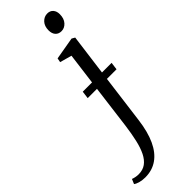

<svg xmlns="http://www.w3.org/2000/svg" viewBox="-444 -745 1017 1017"><g transform="rotate(-45 64.0 -237.0)"><path d="M-56 253.5Q-77 253.5 -95.5 248.5Q-114 243.5 -123.5 236L-112 209Q-105 212 -93 214.5Q-81 217 -69.5 217Q-37.5 217 -15.5 201Q6.5 185 21.5 154.8Q36.5 124.5 46.2 81.8Q56 39 63 -13.5L94.5 -259.5H25L30.5 -302H100L123 -479L56.5 -497.5L61 -521L187.5 -543L205 -533L174.5 -302H246.5L241 -259.5H169L133.5 13Q123.5 92 98.8 145.5Q74 199 35.2 226.2Q-3.5 253.5 -56 253.5ZM178 -608Q156.5 -608 144.2 -621.8Q132 -635.5 132 -659.5Q132 -691 149.2 -709.5Q166.5 -728 190.5 -728Q211 -728 223 -714.5Q235 -701 235 -678.5Q235 -646 218 -627Q201 -608 178 -608Z"/></g></svg>

Font: Merriweather 72pt Light
Style: Italic
Weight: 300
Italic angle: -7.8°
Version: Version 2.101